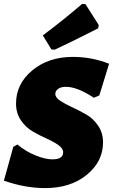

<svg xmlns="http://www.w3.org/2000/svg" viewBox="-23 -950 578 982"><path d="M397 -930 414 -929 482 -822 479 -805Q327 -728 257 -696L240 -697L196 -769Q298 -845 397 -930ZM350 -659Q446 -659 535 -624L485 -462L457 -450Q372 -506 314 -506Q289 -506 274.5 -495.5Q260 -485 260 -470Q260 -451 285 -434.5Q310 -418 346 -401.5Q382 -385 418 -364.5Q454 -344 479 -307Q504 -270 504 -222Q504 -124 421 -56Q338 12 208 12Q105 12 -3 -26L45 -199L66 -211Q109 -175 159 -155Q209 -135 245 -135Q300 -135 300 -171Q300 -191 275 -208.5Q250 -226 215 -241.5Q180 -257 144.5 -277.5Q109 -298 84 -334.5Q59 -371 59 -420Q59 -521 142 -590Q225 -659 350 -659Z"/></svg>

Font: Alegreya Sans Black
Style: Italic
Weight: 900
Italic angle: -7°
Designer: Juan Pablo del Peral
Foundry: Huerta Tipografica
Version: Version 2.007